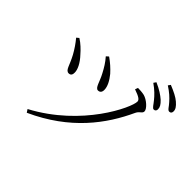

<svg xmlns="http://www.w3.org/2000/svg" viewBox="-192 -1089 1383 1383"><g transform="rotate(45 500.0 -397.0)"><path d="M815 -672C837 -646 848 -622 862 -622C875 -622 883 -630 883 -645C883 -666 873 -683 848 -707C823 -729 788 -753 737 -775L724 -756C766 -727 795 -697 815 -672ZM903 -739C926 -715 935 -690 952 -690C965 -690 973 -698 973 -714C973 -734 962 -752 934 -776C911 -796 874 -815 824 -835L811 -817C856 -788 880 -765 903 -739ZM347 -649C377 -615 396 -583 415 -547C447 -489 453 -435 481 -435C499 -435 511 -446 511 -470C511 -506 489 -545 459 -582C431 -613 402 -639 365 -665ZM101 -593C127 -562 151 -527 172 -489C211 -417 212 -373 245 -373C265 -373 273 -388 272 -409C272 -438 252 -483 208 -529C187 -554 152 -588 119 -608ZM232 41C538 -98 693 -311 785 -511C800 -543 825 -543 825 -566C825 -591 776 -636 736 -646C714 -651 688 -652 672 -652L664 -630C722 -610 739 -597 739 -579C739 -519 580 -175 217 18Z"/></g></svg>

Font: Noto Serif TC Light
Style: Regular
Weight: 300
Designer: Ryoko NISHIZUKA 西塚涼子 (kana & ideographs); Frank Grießhammer (Latin, Greek & Cyrillic); Wenlong ZHANG 张文龙 (bopomofo); San
Foundry: Adobe
Version: Version 2.001;hotconv 1.1.0;makeotfexe 2.6.0